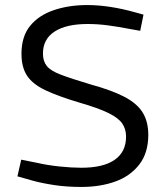

<svg xmlns="http://www.w3.org/2000/svg" viewBox="-20 -730 658 760"><path d="M302 10Q243 10 194 2.5Q145 -5 109 -15L49 -32L64 -98L129 -85Q168 -76 216 -71Q264 -66 302 -66Q389 -66 434 -97.5Q479 -129 479 -189Q479 -219 464 -241Q449 -263 409.5 -282.5Q370 -302 294 -324Q210 -349 159.5 -373Q109 -397 87 -430.5Q65 -464 65 -517Q65 -586 99.5 -628Q134 -670 193.5 -690Q253 -710 325 -710Q370 -710 418 -702.5Q466 -695 512 -682L548 -672L535 -608L490 -616Q449 -624 408 -629.5Q367 -635 327 -635Q242 -635 196 -605Q150 -575 150 -518Q150 -488 165 -469Q180 -450 220.5 -434.5Q261 -419 338 -396Q422 -373 472 -347Q522 -321 544.5 -285Q567 -249 567 -196Q567 -125 531.5 -79Q496 -33 436.5 -11.5Q377 10 302 10Z"/></svg>

Font: REM Medium Light
Style: Regular
Weight: 300
Version: Version 1.005;gftools[0.9.28]